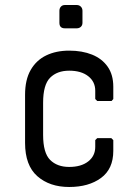

<svg xmlns="http://www.w3.org/2000/svg" viewBox="-20 -730 552 766"><path d="M256 16Q178 16 129 -27Q80 -70 80 -160V-352Q80 -412 102.5 -451Q125 -490 164.5 -509Q204 -528 256 -528Q308 -528 347.5 -512Q387 -496 409.5 -464Q432 -432 432 -384V-335L425 -327H368L360 -335V-368Q360 -404 332 -426Q304 -448 256 -448Q208 -448 180 -420Q152 -392 152 -320V-192Q152 -120 180 -92Q208 -64 256 -64Q304 -64 332 -86Q360 -108 360 -144V-171L368 -179H424L432 -171V-128Q432 -56 383 -20Q334 16 256 16ZM239 -617Q217 -617 217 -639V-687Q217 -697 223 -703.5Q229 -710 239 -710H286Q296 -710 302.5 -703.5Q309 -697 309 -687V-639Q309 -629 302.5 -623Q296 -617 286 -617Z"/></svg>

Font: Hasubi Mono
Style: Regular
Weight: 400
Designer: Eli Heuer
Foundry: Eli Heuer
Version: Version 1.000